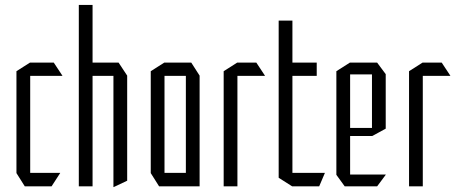

<svg xmlns="http://www.w3.org/2000/svg" viewBox="-20 -759 1862 782"><path d="M81 0 47 -54V-55H225V-54L190 0ZM47 -55V-469L102 -504H103V-55ZM103 -450V-504H199L234 -451V-450Z M301 0V-739H357V0ZM442 3V-450H498V-23L443 3ZM357 -450V-504H463L498 -451V-450Z M650 -450V-504H759L793 -451V-450ZM628 0 594 -54V-55H737V0ZM594 -55V-469L649 -504H650V-55ZM737 0V-450H793V0Z M891 0V-469L946 -504H947V0ZM947 -450V-504H1024L1059 -451V-450Z M1115 -450V-675H1171V-504L1116 -450ZM1116 -450 1171 -504H1270V-450ZM1170 0 1115 -35V-450H1171V0ZM1171 0V-55H1303V-54L1280 0Z M1384 0 1350 -47V-48H1551V-47L1516 0ZM1350 -48V-469L1405 -504H1406V-48ZM1406 -205V-238H1495V-205ZM1406 -456V-504H1516L1551 -457V-456ZM1495 -205V-456H1551V-235L1496 -205Z M1646 0V-469L1701 -504H1702V0ZM1702 -450V-504H1779L1814 -451V-450Z"/></svg>

Font: Foldit Light
Style: Regular
Weight: 300
Version: Version 1.003